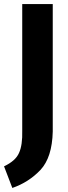

<svg xmlns="http://www.w3.org/2000/svg" viewBox="-33 -760 335 950"><path d="M228 -740H77V-114Q79 -42 61 -3Q44 36 -13 63L28 170Q109 142 167 81Q225 19 228 -109Z"/></svg>

Font: Glow Sans SC Compressed
Style: Bold
Weight: 700
Width: 2
Designer: Ryoko NISHIZUKA (kana, bopomofo & ideographs); Paul D. Hunt (Latin, Greek & Cyrillic); Sandoll Communications, Soo-young
Version: Version 0.93